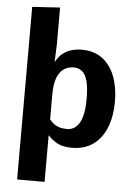

<svg xmlns="http://www.w3.org/2000/svg" viewBox="-63 -809 749 1068"><g transform="rotate(5 311.5 -275.0)"><path d="M73.7 211.9V-256.8H227.1V211.9ZM359.9 9.8Q304.7 9.8 269.3 -13.2Q233.9 -36.1 215.3 -64L210.4 0H73.7V-752L228.5 -761.7V-556.6L224.6 -456.1Q239.3 -484.9 260.7 -503.2Q282.2 -521.5 310.1 -530Q337.9 -538.6 369.6 -538.6Q439.9 -538.6 486.1 -502.9Q532.2 -467.3 555.2 -406Q578.1 -344.7 578.1 -267.6Q578.1 -186 553.7 -123.5Q529.3 -61 480.7 -25.6Q432.1 9.8 359.9 9.8ZM326.7 -91.8Q354 -91.8 375.2 -109.9Q396.5 -127.9 408.2 -167Q419.9 -206.1 419.9 -267.6Q419.9 -329.6 410.2 -366.7Q400.4 -403.8 381.1 -420.2Q361.8 -436.5 334 -436.5Q304.2 -436.5 280 -421.4Q255.9 -406.2 241.7 -371.1Q227.5 -335.9 227.5 -275.4V-137.2Q237.8 -124.5 250.7 -114Q263.7 -103.5 282.2 -97.7Q300.8 -91.8 326.7 -91.8Z"/></g></svg>

Font: Comme
Style: Bold
Weight: 700
Version: Version 1.000;gftools[0.9.27]